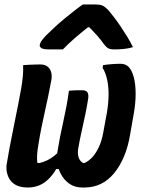

<svg xmlns="http://www.w3.org/2000/svg" viewBox="-20 -828 640 855"><path d="M287 -424Q298 -425 307.5 -425.5Q317 -426 327 -426Q337 -426 347 -426Q364 -426 369.5 -416.5Q375 -407 373 -391Q370 -371 366.5 -352Q363 -333 359 -314.5Q355 -296 351 -277.5Q347 -259 343 -240.5Q339 -222 335 -203Q331 -184 328 -165Q325 -142 330.5 -126Q336 -110 350 -102H356Q376 -111 392.5 -129.5Q409 -148 421.5 -176Q434 -204 440 -239L456 -326Q463 -367 463.5 -403.5Q464 -440 457.5 -471.5Q451 -503 437 -526L439 -538Q459 -541 479 -542.5Q499 -544 518 -544Q529 -544 538 -540Q547 -536 553 -530Q568 -514 576 -483Q584 -452 584 -409.5Q584 -367 575 -318L560 -232Q551 -176 532.5 -132Q514 -88 488 -56.5Q462 -25 429 -9Q396 7 356 7H346Q317 7 295 -6Q273 -19 258 -41.5Q243 -64 237 -91.5Q231 -119 235 -148Q241 -185 247.5 -218.5Q254 -252 261.5 -285Q269 -318 275.5 -352.5Q282 -387 287 -424ZM83 -538Q96 -539 108.5 -539.5Q121 -540 133.5 -540.5Q146 -541 159 -541Q179 -541 191 -532Q203 -523 207.5 -507.5Q212 -492 209 -473Q202 -435 194.5 -399Q187 -363 179 -327.5Q171 -292 164 -257Q157 -222 151 -184Q147 -162 145.5 -141.5Q144 -121 146 -103Q148 -103 150.5 -102.5Q153 -102 156 -102Q173 -106 190 -114Q207 -122 223 -135Q239 -148 253 -166L254 -75H230Q215 -49 195.5 -30Q176 -11 153 -2Q130 7 105 7Q79 7 61.5 0.5Q44 -6 33 -17Q20 -30 13.5 -50Q7 -70 9 -92Q15 -130 21.5 -164Q28 -198 34.5 -230.5Q41 -263 47.5 -295.5Q54 -328 61 -363Q68 -398 75 -438Q79 -462 81.5 -487Q84 -512 83 -538ZM349 -808Q364 -808 377.5 -808Q391 -808 408 -808Q424 -808 435.5 -803.5Q447 -799 464 -781Q474 -769 488 -751Q502 -733 517 -710.5Q532 -688 546.5 -664.5Q561 -641 572 -618Q552 -612 531.5 -610Q511 -608 489 -608Q471 -608 462 -613Q453 -618 443 -631Q433 -646 413 -669Q393 -692 359 -725L408 -707H343L398 -727Q347 -688 315 -660Q283 -632 260 -608H198Q183 -608 174 -610Q165 -612 160.5 -617Q156 -622 157 -627Q158 -635 163.5 -644Q169 -653 185 -670Q200 -685 221 -704.5Q242 -724 266 -744Q290 -764 312 -781Q334 -798 349 -808Z"/></svg>

Font: Rec Mono Semicasual
Style: Bold Italic
Weight: 700
Italic angle: -10°
Version: Version 1.085; ttfautohint (v1.8.4.7-5d5b)